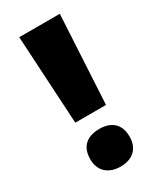

<svg xmlns="http://www.w3.org/2000/svg" viewBox="-181 -753 691 828"><g transform="rotate(-30 165.0 -339.0)"><path d="M242 -250 266 -690H64L89 -250ZM66 -81C66 -18 109 12 165 12C220 12 262 -18 262 -81C262 -147 221 -175 165 -175C107 -175 66 -147 66 -81Z"/></g></svg>

Font: Noto Sans Kannada SemiCondensed Black
Style: Regular
Weight: 900
Width: 4
Designer: Jelle Bosma - Monotype Design Team
Foundry: Monotype Imaging Inc.
Version: Version 2.005